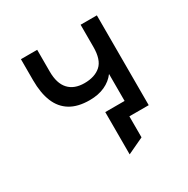

<svg xmlns="http://www.w3.org/2000/svg" viewBox="-155 -647 925 946"><g transform="rotate(-30 308.0 -174.0)"><path d="M316.5 163V-77.5H466V0H409V119.5ZM426.5 0V-231Q404 -200.5 367 -183.5Q330 -166.5 280.5 -166.5Q213.5 -166.5 170.8 -192.5Q128 -218.5 107.5 -268.5Q87 -318.5 87 -391V-511H179.5V-387Q179.5 -319.5 210.8 -285.8Q242 -252 300 -252Q359 -252 392.8 -282Q426.5 -312 426.5 -385V-511H519V0Z"/></g></svg>

Font: Overpass Mono Medium
Style: Regular
Weight: 500
Monospace: yes
Designer: Delve Withrington, Dave Bailey
Foundry: Delve Fonts LLC
Version: Version 4.000